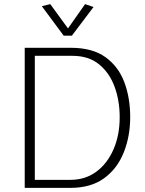

<svg xmlns="http://www.w3.org/2000/svg" viewBox="-20 -912 702 932"><path d="M321 0Q421 0 485 -46.5Q549 -93 580.5 -171.5Q612 -250 612 -344Q612 -437 583.5 -513Q555 -589 492 -634.5Q429 -680 324 -680H100V0ZM332 -641Q410 -641 460.5 -600Q511 -559 536 -491.5Q561 -424 561 -343Q561 -256 531 -187Q501 -118 447.5 -78.5Q394 -39 322 -39H149V-641ZM310 -774 224 -892 183 -882 289 -739H329L434 -878L393 -892Z"/></svg>

Font: Catamaran Thin
Style: Regular
Weight: 100
Designer: Pria Ravichandran
Version: Version 2.000